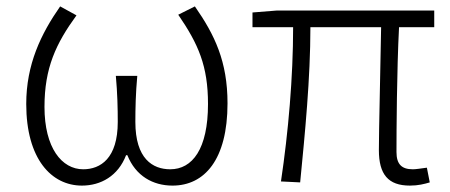

<svg xmlns="http://www.w3.org/2000/svg" viewBox="-20 -567 1406 600"><path d="M236 13C295 13 349 -17 374 -82H378C404 -17 458 13 519 13C619 13 691 -68 691 -244C691 -375 651 -458 589 -547L537 -521C600 -429 630 -361 630 -242C630 -101 581 -38 512 -38C457 -38 403 -71 403 -186C403 -228 404 -275 409 -330H342C347 -275 348 -228 348 -186C348 -72 294 -38 240 -38C173 -38 119 -105 119 -233C119 -355 155 -431 219 -519L168 -547C108 -461 62 -366 62 -242C62 -70 141 13 236 13Z M1261 13C1287 13 1306 8 1323 3L1314 -43C1292 -40 1279 -38 1270 -38C1235 -38 1219 -54 1219 -92C1219 -155 1220 -348 1227 -482H1337V-534H844L769 -528V-482H896C896 -326 881 -154 858 0L918 3C933 -150 950 -322 950 -482H1171C1169 -352 1164 -164 1164 -98C1164 -22 1193 13 1261 13Z"/></svg>

Font: Noto Sans SC Light
Style: Regular
Weight: 300
Designer: Ryoko NISHIZUKA 西塚涼子 (kana, bopomofo & ideographs); Paul D. Hunt (Latin, Greek & Cyrillic); Sandoll Communications 산돌커뮤니
Foundry: Adobe
Version: Version 2.004;hotconv 1.0.118;makeotfexe 2.5.65603